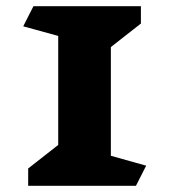

<svg xmlns="http://www.w3.org/2000/svg" viewBox="-20 -599 547 620"><path d="M419 1H71V-55L168 -131V-483L55 -514L88 -579H435V-523L338 -447V-96L452 -64Z"/></svg>

Font: Inknut Antiqua
Style: Bold
Weight: 700
Designer: Claus Eggers Sørensen
Foundry: Claus Eggers Sørensen
Version: Version 1.003; ttfautohint (v1.8.2) -l 8 -r 50 -G 200 -x 14 